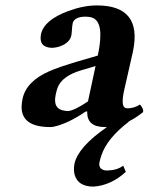

<svg xmlns="http://www.w3.org/2000/svg" viewBox="-20 -464 554 716"><path d="M449.2 176.8Q394 227.5 328.6 231.9Q271 231.9 258.3 187.5Q253.4 168.5 257.8 146Q272 83.5 378.9 9.8Q375.5 9.8 371.1 9.8Q305.2 9.8 305.2 -44.9Q305.2 -47.4 305.7 -48.3L299.3 -47.9Q232.9 -2.9 181.2 8.3Q172.4 10.3 167 9.8Q60.1 9.8 60.5 -65.9Q61 -80.1 64 -95.2Q77.6 -160.2 162.6 -197.8Q199.7 -214.4 272.9 -235.8L344.7 -256.8Q371.6 -382.3 323.2 -398.4Q313.5 -401.9 298.3 -401.9Q259.3 -401.4 251.5 -379.4Q249.5 -373.5 247.1 -339.8Q246.6 -335 246.1 -332Q240.2 -304.7 204.6 -291.5Q189 -286.1 173.8 -285.6Q123.5 -287.1 132.8 -336.4Q144 -389.2 234.9 -422.9Q291.5 -443.8 341.3 -443.8Q511.2 -443.8 476.1 -273.4Q475.6 -271.5 475.6 -271L442.9 -127Q430.2 -68.4 447.3 -61.5Q451.7 -60.1 456.5 -60.1Q481 -60.5 502 -74.2Q516.1 -58.1 513.7 -45.9Q484.9 -23.4 459.5 -10.7L460 -9.8Q379.9 51.3 358.4 114.7Q354 127.4 351.1 140.1Q345.7 166 371.6 171.4Q376 171.9 379.4 171.9Q417.5 170.9 439.5 153.8ZM336.4 -217.8 280.8 -201.2Q211.4 -180.2 194.8 -137.2Q190.9 -126.5 187.5 -109.9Q176.3 -56.2 222.7 -50.8Q227.5 -50.3 232.4 -49.8Q256.3 -50.8 308.1 -85.9Z"/></svg>

Font: Linux Libertine Slanted O
Style: Bold Slanted
Weight: 700
Designer: Philipp H. Poll
Foundry: Philipp H. Poll
Version: Version 5.0.0